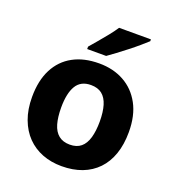

<svg xmlns="http://www.w3.org/2000/svg" viewBox="-139 -875 906 995"><g transform="rotate(20 313.5 -378.0)"><path d="M580 -275.1Q580 -206.7 561.5 -153.5Q543 -100.3 508.1 -64Q473.2 -27.7 423.7 -8.8Q374.2 10 311.8 10Q254.1 10 205.4 -8.8Q156.7 -27.7 121.3 -64Q85.9 -100.3 66.1 -153.5Q46.2 -206.7 46.2 -275.1Q46.2 -366.1 78.6 -428.9Q111 -491.8 171 -524.6Q231 -557.5 314.8 -557.5Q392.5 -557.5 452 -524.6Q511.6 -491.8 545.8 -428.9Q580 -366.1 580 -275.1ZM206.7 -275.1Q206.7 -222.8 217.4 -185.4Q228.2 -148 252.1 -128.8Q276 -109.5 313.8 -109.5Q351.6 -109.5 374.8 -128.8Q398 -148 408.8 -185.4Q419.6 -222.8 419.6 -275.1Q419.6 -327.6 408.6 -363.8Q397.7 -400.1 374.3 -418.9Q350.9 -437.6 312.8 -437.6Q257.1 -437.6 231.9 -395.8Q206.7 -353.9 206.7 -275.1ZM523.1 -756Q508 -742 484.3 -721.7Q460.6 -701.3 433 -679.8Q405.4 -658.3 379.5 -638.8Q353.6 -619.3 334.3 -606H229.8V-619.3Q246.1 -638.3 268 -664Q289.9 -689.7 311.6 -716.8Q333.3 -744 347.7 -766H523.1Z"/></g></svg>

Font: Noto Sans Oriya
Style: Regular
Weight: 400
Designer: Amélie Bonet and Sol Matas
Foundry: Google LLC
Version: Version 2.006